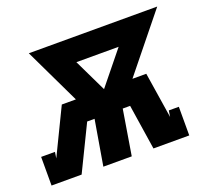

<svg xmlns="http://www.w3.org/2000/svg" viewBox="-128 -638 824 756"><g transform="rotate(-20 283.5 -260.0)"><path d="M-33 0V-120H25L21 -94L114 -286H173L61 -520H599L410 -286H468L498 -94L502 -120H544V0H394L365 -189H334L303 0H184L216 -189H185L93 0ZM291 -286 402 -423H225Z"/></g></svg>

Font: Iosevka Etoile Heavy Oblique
Style: Regular
Weight: 900
Italic angle: -9°
Designer: Belleve Invis
Foundry: Belleve Invis
Version: Version 15.5.2; ttfautohint (v1.8.4)